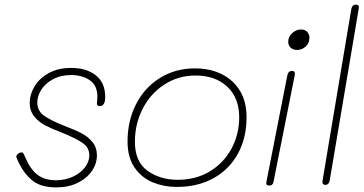

<svg xmlns="http://www.w3.org/2000/svg" viewBox="-20 -812 1579 834"><path d="M56 -117Q51 -127 51 -132Q51 -138 58.5 -144Q66 -150 73 -150Q79 -150 82 -145Q85 -140 91 -126Q111 -78 142 -53.5Q173 -29 223 -29Q263 -29 296.5 -44.5Q330 -60 349 -85Q368 -110 368 -137Q368 -171 339 -191Q310 -211 251 -235Q204 -253 176 -267.5Q148 -282 128.5 -306.5Q109 -331 109 -366Q109 -401 129.5 -436Q150 -471 191 -494Q232 -517 289 -517Q355 -517 396 -485Q437 -453 437 -391Q437 -351 413 -351Q401 -351 401 -363Q401 -368 402 -375Q403 -382 403 -392Q403 -441 370 -463.5Q337 -486 289 -486Q244 -486 210.5 -468Q177 -450 159.5 -422.5Q142 -395 142 -367Q142 -330 172 -309Q202 -288 263 -264Q308 -247 335.5 -232.5Q363 -218 382 -194.5Q401 -171 401 -137Q401 -101 379 -69Q357 -37 317 -17.5Q277 2 224 2Q156 2 118.5 -29.5Q81 -61 56 -117Z M534 -197Q534 -287 571 -359.5Q608 -432 675 -473.5Q742 -515 827 -515Q927 -515 989 -458.5Q1051 -402 1051 -303Q1051 -213 1013.5 -144.5Q976 -76 907.5 -38Q839 0 748 0Q693 0 644.5 -19.5Q596 -39 565 -83.5Q534 -128 534 -197ZM1019 -303Q1019 -387 967 -435.5Q915 -484 830 -484Q754 -484 693.5 -444.5Q633 -405 599.5 -339Q566 -273 566 -197Q566 -109 621 -70Q676 -31 752 -31Q830 -31 890.5 -67Q951 -103 985 -165.5Q1019 -228 1019 -303Z M1232 -631Q1232 -652 1249 -668Q1266 -684 1288 -684Q1304 -684 1314 -674Q1324 -664 1324 -648Q1324 -624 1307.5 -609.5Q1291 -595 1270 -595Q1253 -595 1242.5 -605Q1232 -615 1232 -631ZM1137 -21 1228 -484Q1232 -504 1248 -504Q1258 -504 1260 -497.5Q1262 -491 1260 -484L1168 -22Q1165 -6 1150 -6Q1134 -6 1137 -21Z M1381 -27 1506 -773Q1510 -792 1527 -792Q1542 -792 1538 -773L1412 -27Q1408 -9 1394 -9Q1378 -9 1381 -27Z"/></svg>

Font: Mali ExtraLight
Style: Italic
Weight: 275
Italic angle: -10°
Version: Version 1.000; ttfautohint (v1.6)